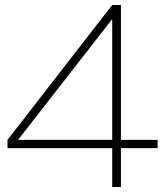

<svg xmlns="http://www.w3.org/2000/svg" viewBox="-20 -750 663 770"><path d="M430 0V-156H10V-189L430 -730H465V-189H612V-156H465V0ZM54 -189H430V-671H428L54 -191Z"/></svg>

Font: M PLUS 1 ExtraLight
Style: Regular
Weight: 250
Version: Version 1.001